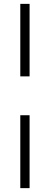

<svg xmlns="http://www.w3.org/2000/svg" viewBox="-20 -746 258 993"><path d="M85 -726H133V-351H85ZM85 -150H133V227H85Z"/></svg>

Font: Cairo Light
Style: Regular
Weight: 300
Designer: Mohamed Gaber, the designers of Titillium
Foundry: Kief Type Foundry
Version: Version 2.009; ttfautohint (v1.5.33-1714) -l 8 -r 50 -G 200 